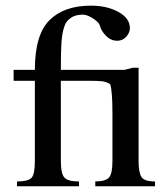

<svg xmlns="http://www.w3.org/2000/svg" viewBox="-20 -647 577 667"><path d="M39.1 0V-16.6Q77.1 -16.6 89.1 -28.8Q101.1 -41 101.1 -87.9V-366.2H27.3V-404.3H101.1Q101.1 -526.4 151.9 -576.9Q202.6 -627.4 295.9 -627.4Q351.6 -627.4 391.4 -605.5Q431.2 -583.5 431.2 -549.3Q431.2 -533.7 418.7 -519.5Q406.2 -505.4 387.2 -505.4Q368.2 -505.4 354 -517.3Q339.8 -529.3 331.5 -545.4Q329.1 -550.8 327.6 -555.7Q326.2 -560.5 323.7 -564.9Q316.4 -575.2 298.6 -585.7Q280.8 -596.2 268.1 -596.2Q241.2 -596.2 224.9 -584.2Q208.5 -572.3 203.6 -555.2Q195.8 -532.7 193.6 -500.7Q191.4 -468.8 191.4 -404.3H412.1L440.9 -411.6H461.4V-87.9Q461.4 -47.9 471.4 -32.2Q481.4 -16.6 518.6 -16.6V0H311V-16.6Q348.1 -17.1 359.4 -31Q370.6 -44.9 370.6 -87.9V-253.9Q370.6 -331.1 362.8 -354.5Q349.1 -363.3 334.7 -364.7Q320.3 -366.2 298.3 -366.2H191.4V-87.9Q191.4 -43.5 203.9 -30Q216.3 -16.6 254.4 -16.6V0Z"/></svg>

Font: Scheherazade New Medium
Style: Regular
Weight: 500
Designer: SIL International
Foundry: SIL International
Version: Version 4.000